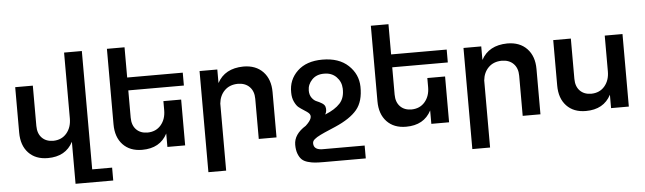

<svg xmlns="http://www.w3.org/2000/svg" viewBox="-55 -979 4742 1411"><g transform="rotate(-5 2316.0 -273.0)"><path d="M582 116H729V211H451V-99Q397 5 265 5Q175 5 123 -50Q71 -105 71 -200V-535H201V-238Q201 -182 232 -150Q263 -118 316 -118Q378 -119 414.5 -162Q451 -205 451 -271V-757H582Z M1307 -439H897V-238Q897 -182 928 -150Q959 -118 1012 -118Q1074 -119 1110.5 -162Q1147 -205 1147 -271V-338H1278V0H1147V-99Q1093 5 961 5Q871 5 819 -50Q767 -105 767 -200V-757H897V-534H1307Z M1754 -540Q1846 -540 1899 -484.5Q1952 -429 1952 -334V0H1821V-296Q1821 -352 1789 -384.5Q1757 -417 1702 -417Q1642 -416 1605 -379.5Q1568 -343 1562 -284V211H1431V-535H1562V-435Q1617 -538 1754 -540Z M2216 67Q2216 119 2292 116H2592V211H2282Q2243 211 2218 209Q2193 207 2165 199Q2137 191 2121 175.5Q2105 160 2094.5 132.5Q2084 105 2084 66Q2084 -11 2173 -66Q2239 -126 2203 -158Q2196 -165 2171.5 -180.5Q2147 -196 2131.5 -208.5Q2116 -221 2102 -250.5Q2088 -280 2088 -319Q2086 -413 2152.5 -476.5Q2219 -540 2337 -540Q2459 -540 2528 -475Q2597 -410 2599 -318Q2601 -209 2550.5 -148.5Q2500 -88 2389 -40Q2373 -33 2347 -22Q2321 -11 2308.5 -5.5Q2296 0 2277.5 9Q2259 18 2250.5 23.5Q2242 29 2232.5 36.5Q2223 44 2219.5 51.5Q2216 59 2216 67ZM2330 -194Q2339 -164 2323 -136Q2324 -137 2325 -137Q2397 -166 2434 -206.5Q2471 -247 2468 -316Q2466 -366 2431 -401.5Q2396 -437 2339 -436Q2284 -436 2251 -401.5Q2218 -367 2218 -322Q2218 -290 2233.5 -268.5Q2249 -247 2268 -239.5Q2287 -232 2306 -220.5Q2325 -209 2330 -194Z M3254 -439H2844V-238Q2844 -182 2875 -150Q2906 -118 2959 -118Q3021 -119 3057.5 -162Q3094 -205 3094 -271V-338H3225V0H3094V-99Q3040 5 2908 5Q2818 5 2766 -50Q2714 -105 2714 -200V-757H2844V-534H3254Z M3701 -540Q3793 -540 3846 -484.5Q3899 -429 3899 -334V0H3768V-296Q3768 -352 3736 -384.5Q3704 -417 3649 -417Q3589 -416 3552 -379.5Q3515 -343 3509 -284V211H3378V-535H3509V-435Q3564 -538 3701 -540Z M4420 -535H4551V0H4420V-99Q4366 5 4234 5Q4144 5 4092 -50Q4040 -105 4040 -200V-535H4170V-238Q4170 -182 4201 -150Q4232 -118 4285 -118Q4347 -119 4383.5 -162Q4420 -205 4420 -271Z"/></g></svg>

Font: Montserrat arm Medium
Style: Regular
Weight: 500
Designer: Julieta Ulanovsky
Foundry: Julieta Ulanovsky
Version: Version 6.000;PS 006.000;hotconv 1.0.88;makeotf.lib2.5.64775